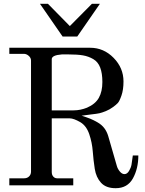

<svg xmlns="http://www.w3.org/2000/svg" viewBox="-20 -974 762 1009"><path d="M252 -352V-70Q252 -55 260 -46Q268 -37 280 -37H365V0H29V-37H107Q123 -37 133 -47Q143 -57 143 -72V-656Q143 -670 131 -680.5Q119 -691 106 -691H29V-723H454Q525 -723 577 -670Q629 -617 629 -546Q629 -503 618.5 -472.5Q608 -442 599 -432.5Q590 -423 575 -412Q556 -398 536 -390Q516 -382 503 -379Q490 -376 458 -372.5Q426 -369 409 -366Q437 -357 454.5 -350Q472 -343 493.5 -330.5Q515 -318 528.5 -300Q542 -282 549 -258L594 -102Q598 -87 609.5 -73Q621 -59 634 -59Q648 -59 658 -75.5Q668 -92 671 -108L678 -157H707Q707 -88 678.5 -36.5Q650 15 588 15Q537 15 511 -13.5Q485 -42 478 -86.5Q471 -131 467.5 -178Q464 -225 449 -269Q434 -313 402 -332Q367 -352 347 -352ZM341 -688H305Q252 -684 252 -663V-394H367Q402 -394 437 -408Q481 -427 499.5 -460Q518 -493 518 -543Q518 -589 506.5 -619Q495 -649 470 -663.5Q445 -678 416 -683Q387 -688 341 -688ZM190 -954H232L347 -837L463 -954H505L386 -782H309Z"/></svg>

Font: Academico
Style: Regular
Weight: 400
Foundry: Steinberg Media Technologies GmbH
Version: Version 0.902